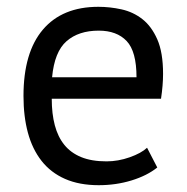

<svg xmlns="http://www.w3.org/2000/svg" viewBox="-20 -532 548 564"><path d="M442 -40Q412 -16 366.5 -2Q321 12 270 12Q213 12 171 -6.5Q129 -25 102 -59.5Q75 -94 62 -142Q49 -190 49 -250Q49 -378 106 -445Q163 -512 269 -512Q303 -512 337 -504.5Q371 -497 398 -476Q425 -455 442 -416.5Q459 -378 459 -315Q459 -282 453 -242H132Q132 -198 141 -164Q150 -130 169 -106.5Q188 -83 218.5 -70.5Q249 -58 293 -58Q327 -58 361 -70Q395 -82 412 -98ZM270 -442Q211 -442 175.5 -411Q140 -380 133 -305H381Q381 -381 352 -411.5Q323 -442 270 -442Z"/></svg>

Font: PTSans
Style: Regular
Weight: 400
Designer: A.Korolkova, O.Umpeleva, V.Yefimov
Foundry: ParaType Ltd
Version: Version 2.003W OFL